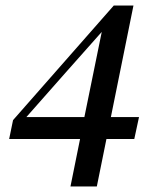

<svg xmlns="http://www.w3.org/2000/svg" viewBox="-20 -659 541 692"><path d="M234 13 275 -190 279 -212 350 -560H340L376 -577L218 -399L60 -220L68 -253V-237H481L464 -158H13L27 -226L390 -639H461L329 13Z"/></svg>

Font: Source Serif 4 48pt SemiBold
Style: Italic
Weight: 600
Italic angle: -12°
Designer: Frank Grießhammer
Foundry: Adobe Systems Incorporated
Version: Version 4.004;hotconv 1.0.116;makeotfexe 2.5.65601